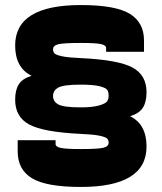

<svg xmlns="http://www.w3.org/2000/svg" viewBox="-20 -730 640 760"><path d="M300 -305Q232 -305 211 -316.5Q190 -328 190 -350Q190 -372 211 -383.5Q232 -395 300 -395Q350 -395 375 -388.5Q400 -382 405 -373.5Q410 -365 410 -350Q410 -338 404 -329Q398 -320 372 -312.5Q346 -305 300 -305ZM300 10Q560 10 560 -150Q560 -238 495 -270Q531 -281 545.5 -303.5Q560 -326 560 -365Q560 -433 504 -463Q448 -493 300 -500Q251 -502 227 -507Q203 -512 196.5 -518Q190 -524 190 -535Q190 -550 211.5 -555Q233 -560 300 -560Q359 -560 379.5 -555.5Q400 -551 400 -540V-525H550V-570Q550 -641 493.5 -675.5Q437 -710 300 -710Q40 -710 40 -550Q40 -462 105 -430Q69 -419 54.5 -396.5Q40 -374 40 -335Q40 -267 96 -237Q152 -207 300 -200Q349 -198 373 -193Q397 -188 403.5 -182Q410 -176 410 -165Q410 -150 388.5 -145Q367 -140 300 -140Q241 -140 220.5 -144.5Q200 -149 200 -160V-175H50V-130Q50 -59 106.5 -24.5Q163 10 300 10Z"/></svg>

Font: Millimetre
Style: Extrablack
Weight: 900
Designer: Jérémy Landes
Version: Version 1.0